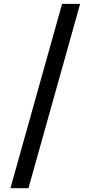

<svg xmlns="http://www.w3.org/2000/svg" viewBox="-20 -801 471 998"><path d="M396.5 -780.8 127.9 177.2H34.2L302.7 -780.8Z"/></svg>

Font: Merriweather
Style: Regular
Weight: 400
Designer: Eben Sorkin
Foundry: Eben Sorkin
Version: Version 1.584; ttfautohint (v1.8.1)